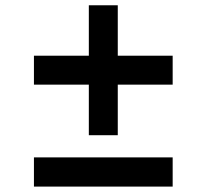

<svg xmlns="http://www.w3.org/2000/svg" viewBox="-20 -690 764 710"><path d="M415.5 -190V-377H618.5V-484H415.5V-670.5H308.5V-484H105.5V-377H308.5V-190ZM618.5 0V-108H105.5V0Z"/></svg>

Font: Spartan SemiBold
Style: Regular
Weight: 600
Designer: Matt Bailey, Mirko Velimirovic
Foundry: Matt Bailey
Version: Version 1.003